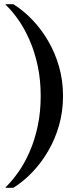

<svg xmlns="http://www.w3.org/2000/svg" viewBox="-20 -770 362 920"><path d="M175 -310Q175 -232 160.5 -165Q146 -98 122 -43Q98 12 68 54.5Q38 97 7 127V130H44Q93 99 135.5 54.5Q178 10 211 -46.5Q244 -103 263 -169.5Q282 -236 282 -310Q282 -384 263 -450.5Q244 -517 211 -573.5Q178 -630 135.5 -674.5Q93 -719 44 -750H7V-747Q38 -718 68 -675Q98 -632 122 -577Q146 -522 160.5 -455Q175 -388 175 -310Z"/></svg>

Font: Roboto Serif 144pt SemiBold
Style: Regular
Weight: 600
Version: Version 1.008